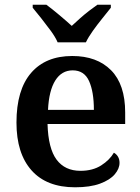

<svg xmlns="http://www.w3.org/2000/svg" viewBox="-20 -786 597 816"><path d="M299 10Q178 10 114 -62Q50 -134 50 -265Q50 -404 112 -476Q174 -548 287 -548Q392 -548 452 -487.5Q512 -427 512 -308V-259H182Q185 -155 220.5 -107.5Q256 -60 322 -60Q374 -60 410 -83Q446 -106 464 -137Q475 -131 481.5 -120Q488 -109 488 -94Q488 -69 467.5 -45Q447 -21 405 -5.5Q363 10 299 10ZM379 -319Q379 -396 358.5 -441.5Q338 -487 289 -487Q242 -487 215 -444Q188 -401 184 -319ZM225 -606Q215 -629 195.5 -655.5Q176 -682 155.5 -708Q135 -734 119 -753V-766H177Q200 -749 231 -723Q262 -697 285 -676Q300 -690 319 -707Q338 -724 358 -739.5Q378 -755 394 -766H451V-753Q436 -734 415 -708Q394 -682 375 -655.5Q356 -629 345 -606Z"/></svg>

Font: Noto Serif Vithkuqi SemiBold
Style: Regular
Weight: 600
Version: Version 1.005